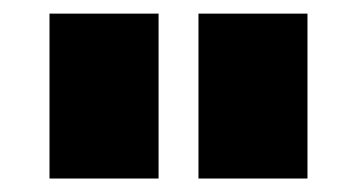

<svg xmlns="http://www.w3.org/2000/svg" viewBox="-20 -727 524 282"><path d="M52.7 -707H212.9V-464.8H52.7ZM271.5 -707H431.6V-464.8H271.5Z"/></svg>

Font: Wanted Sans ExtraBlack
Style: Regular
Weight: 900
Designer: Original Design by Kil Hyung-jin and Kang Hanbin, Wanted Lab, Inc; Hangeul from Source Han Sans by Jang Soo-young and Ka
Foundry: Wanted Lab, Inc.
Version: Version 1.001